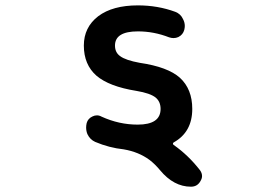

<svg xmlns="http://www.w3.org/2000/svg" viewBox="-20 -578 1040 728"><path d="M704.1 129.9Q638.7 129.9 586.9 67.4Q567.4 43.9 546.9 28.3Q505.9 -2 449.2 -11.7Q393.6 -17.6 340.8 -40Q321.3 -48.8 311.5 -69.3Q306.6 -81.1 306.6 -94.7Q306.6 -102.5 308.6 -111.3Q313.5 -128.9 331.1 -136.7Q338.9 -140.6 347.7 -140.6Q356.4 -140.6 365.2 -135.7Q431.6 -105.5 502 -105.5Q588.9 -105.5 588.9 -165Q588.9 -192.4 570.3 -208Q549.8 -224.6 497.1 -233.4Q393.6 -250 345.7 -291Q297.9 -333 297.9 -405.3Q297.9 -474.6 352.5 -516.6Q407.2 -557.6 502.9 -557.6Q578.1 -557.6 644.5 -533.2Q665 -525.4 673.8 -505.9Q680.7 -493.2 680.7 -479.5Q680.7 -472.7 678.7 -464.8Q673.8 -446.3 656.2 -437.5Q647.5 -433.6 637.7 -433.6Q629.9 -433.6 621.1 -436.5Q563.5 -459 502.9 -459Q416 -459 416 -405.3Q416 -378.9 435.5 -365.2Q456.1 -349.6 509.8 -339.8Q616.2 -324.2 662.1 -283.2Q709 -240.2 709 -165Q709 -121.1 691.4 -89.4Q673.8 -57.6 638.7 -38.1Q635.7 -36.1 635.7 -33.2Q635.7 -30.3 638.7 -28.3Q694.3 10.7 738.3 67.4Q746.1 78.1 746.1 89.8Q746.1 98.6 740.2 108.4Q728.5 129.9 704.1 129.9Z"/></svg>

Font: Rounded-X Mgen+ 1m medium
Style: Regular
Weight: 500
Designer: [Source Han Sans]
Ryoko NISHIZUKA  (kana & ideographs); Paul D. Hunt (Latin, Greek & Cyrillic); Wenlong ZHANG  (bopomofo
Version: Version 1.059.20150602